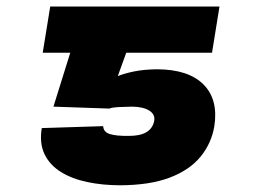

<svg xmlns="http://www.w3.org/2000/svg" viewBox="-20 -548 769 577"><path d="M308.6 -221.7 140.6 -227.5 234.4 -528.3H639.6L617.2 -389.6H359.4L334 -319.3Q353 -327.1 382.8 -333.3Q412.6 -339.4 452.1 -339.8Q546.9 -339.4 591.8 -293.9Q636.7 -248.5 624 -168Q615.2 -116.7 582.5 -76.9Q549.8 -37.1 490.5 -14.4Q431.2 8.3 341.8 8.8Q288.1 8.8 241.9 -1Q195.8 -10.7 162.6 -31.5Q129.4 -52.2 113.8 -84.7Q98.1 -117.2 105.5 -163.1L290 -168.9Q291 -150.9 310.5 -145Q330.1 -139.2 365.2 -139.6Q400.4 -139.2 419.7 -150.6Q439 -162.1 443.4 -184.6Q446.8 -204.1 428.7 -215.6Q410.6 -227.1 377 -227.5Q351.1 -227.1 334 -226.1Q316.9 -225.1 308.6 -221.7ZM292 -528.3 268.6 -389.6H108.4L130.9 -528.3Z"/></svg>

Font: Inter 16pt Black
Style: Italic
Weight: 900
Italic angle: -9.3988°
Version: Version 4.001;git-66647c0bb